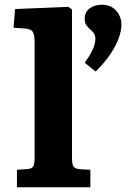

<svg xmlns="http://www.w3.org/2000/svg" viewBox="-20 -796 545 816"><path d="M52 0V-74.5L96.5 -77.5Q114.5 -79 120.7 -88Q127 -97 127 -125.5V-614Q127 -647.5 119.2 -660.5Q111.5 -673.5 83.5 -675L37.5 -678L44 -757.5L270 -767L286 -756V-124Q286 -98.5 292 -88.8Q298 -79 318.5 -77L364 -74.5V0ZM386.5 -492 340 -529.5Q365.5 -564.5 375.5 -589Q385.5 -613.5 385.5 -630Q385.5 -642.5 380.8 -651.5Q376 -660.5 363.5 -671Q353.5 -679.5 346.8 -689.2Q340 -699 340 -716Q340 -746 362 -761Q384 -776 412 -776Q450.5 -776 473.3 -751Q496 -726 496 -690.5Q496 -666 484.8 -634.2Q473.5 -602.5 449.3 -566.2Q425 -530 386.5 -492Z"/></svg>

Font: Literata Variable Black
Style: Regular
Weight: 900
Designer: Latin by Veronika Burian and Jose Scaglione. Greek by Irene Vlachou. Cyrillic by Vera Evstafieva.
Foundry: TypeTogether
Version: Version 3.021